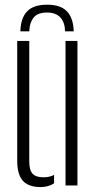

<svg xmlns="http://www.w3.org/2000/svg" viewBox="-20 -770 402 797"><path d="M175.5 -750.5Q232 -750.5 258.2 -722.5Q284.5 -694.5 286 -640H250Q249.5 -676.5 230.8 -697.2Q212 -718 175.5 -718Q135.5 -718 119 -696.2Q102.5 -674.5 101.5 -640H64.5Q66 -695 92.5 -722.8Q119 -750.5 175.5 -750.5ZM51.5 -103V-600H101.5V-99Q101.5 -64 115.2 -49Q129 -34 160.5 -34Q185.5 -34 204.5 -44V-9Q180.5 6.5 148.5 6.5Q98.5 6.5 75 -19.5Q51.5 -45.5 51.5 -103ZM252 0V-600H301.5V0Z"/></svg>

Font: Big Shoulders Stencil Text Thin ExtraLight
Style: Regular
Weight: 250
Version: Version 2.001